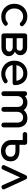

<svg xmlns="http://www.w3.org/2000/svg" viewBox="1720 -2312 602 4083"><g transform="rotate(90 2021.5 -271.0)"><path d="M337.9 3.9Q257.8 3.9 195.3 -32.2Q132.8 -69.3 96.7 -130.9Q61.5 -194.3 61.5 -273.4Q61.5 -353.5 96.7 -417Q131.8 -480.5 193.4 -514.6Q253.9 -550.8 333 -550.8Q391.6 -550.8 441.4 -528.3Q490.2 -505.9 529.3 -460.9Q540 -448.2 540 -435.5Q540 -431.6 539.1 -427.7Q535.2 -411.1 516.6 -398.4Q502.9 -387.7 486.3 -391.6Q468.8 -394.5 455.1 -409.2Q406.2 -460.9 333 -460.9Q282.2 -460.9 243.2 -437.5Q204.1 -414.1 181.6 -372.1Q160.2 -330.1 160.2 -273.4Q160.2 -218.8 182.6 -176.8Q205.1 -134.8 245.1 -110.4Q285.2 -85.9 337.9 -85.9Q373 -85.9 399.4 -94.7Q425.8 -102.5 448.2 -121.1Q463.9 -133.8 481.4 -135.7Q498 -136.7 510.7 -126Q528.3 -112.3 530.3 -94.7Q532.2 -77.1 517.6 -63.5Q446.3 3.9 337.9 3.9Z M741.2 0Q719.7 0 705.1 -14.6Q690.4 -29.3 690.4 -50.8Q690.4 -199.2 690.4 -497.1Q692.4 -518.6 707 -533.2Q720.7 -546.9 741.2 -546.9Q764.6 -546.9 778.3 -533.2Q793 -518.6 793 -496.1Q793 -438.5 793 -324.2Q840.8 -324.2 986.3 -324.2Q986.3 -319.3 986.3 -303.7Q1042 -303.7 1084 -285.2Q1127 -265.6 1150.4 -232.4Q1174.8 -199.2 1174.8 -155.3Q1174.8 -110.4 1150.4 -75.2Q1127 -40 1084 -19.5Q1042 0 986.3 0Q905.3 0 741.2 0ZM793 -94.7Q840.8 -94.7 986.3 -94.7Q1026.4 -94.7 1051.8 -114.3Q1076.2 -133.8 1076.2 -165Q1076.2 -198.2 1051.8 -218.8Q1026.4 -240.2 986.3 -240.2Q921.9 -240.2 793 -240.2Q793 -204.1 793 -94.7ZM907.2 -269.5Q907.2 -283.2 907.2 -324.2Q931.6 -324.2 1002.9 -324.2Q1027.3 -324.2 1043.9 -343.8Q1059.6 -363.3 1059.6 -392.6Q1059.6 -418.9 1041 -435.5Q1021.5 -453.1 992.2 -453.1Q909.2 -453.1 742.2 -453.1Q742.2 -476.6 742.2 -546.9Q804.7 -546.9 992.2 -546.9Q1040 -546.9 1076.2 -528.3Q1112.3 -509.8 1133.8 -476.6Q1154.3 -445.3 1154.3 -403.3Q1154.3 -344.7 1111.3 -307.6Q1067.4 -269.5 1002.9 -269.5Q970.7 -269.5 907.2 -269.5Z M1556.6 3.9Q1473.6 3.9 1409.2 -31.2Q1344.7 -67.4 1307.6 -128.9Q1271.5 -192.4 1271.5 -273.4Q1271.5 -355.5 1306.6 -418Q1340.8 -480.5 1402.3 -514.6Q1462.9 -550.8 1542 -550.8Q1620.1 -550.8 1675.8 -516.6Q1732.4 -482.4 1760.7 -420.9Q1791 -361.3 1791 -282.2Q1791 -262.7 1778.3 -251Q1764.6 -238.3 1745.1 -238.3Q1610.4 -238.3 1341.8 -238.3Q1341.8 -257.8 1341.8 -318.4Q1442.4 -318.4 1742.2 -318.4Q1731.4 -310.5 1701.2 -290Q1700.2 -339.8 1680.7 -379.9Q1662.1 -418.9 1627 -442.4Q1591.8 -464.8 1542 -464.8Q1485.4 -464.8 1444.3 -440.4Q1404.3 -415 1382.8 -371.1Q1362.3 -328.1 1362.3 -273.4Q1362.3 -217.8 1386.7 -174.8Q1412.1 -131.8 1456.1 -107.4Q1500 -82 1556.6 -82Q1587.9 -82 1620.1 -93.8Q1653.3 -105.5 1672.9 -120.1Q1687.5 -130.9 1705.1 -131.8Q1722.7 -131.8 1736.3 -121.1Q1752.9 -106.4 1753.9 -87.9Q1754.9 -70.3 1738.3 -56.6Q1704.1 -30.3 1653.3 -12.7Q1602.5 3.9 1556.6 3.9Z M2638.7 1Q2617.2 1 2602.5 -13.7Q2587.9 -28.3 2587.9 -49.8Q2587.9 -145.5 2587.9 -335.9Q2587.9 -399.4 2556.6 -429.7Q2526.4 -460 2475.6 -460Q2423.8 -460 2390.6 -423.8Q2357.4 -387.7 2357.4 -332Q2329.1 -332 2274.4 -332Q2274.4 -397.5 2301.8 -446.3Q2330.1 -496.1 2379.9 -524.4Q2430.7 -551.8 2496.1 -551.8Q2552.7 -551.8 2596.7 -527.3Q2640.6 -502 2665 -453.1Q2690.4 -405.3 2690.4 -335.9Q2690.4 -240.2 2690.4 -49.8Q2690.4 -28.3 2675.8 -13.7Q2662.1 1 2638.7 1ZM1971.7 1Q1950.2 1 1935.5 -13.7Q1920.9 -28.3 1920.9 -49.8Q1920.9 -198.2 1920.9 -495.1Q1920.9 -517.6 1935.5 -532.2Q1950.2 -545.9 1971.7 -545.9Q1995.1 -545.9 2008.8 -532.2Q2023.4 -517.6 2023.4 -495.1Q2023.4 -346.7 2023.4 -49.8Q2023.4 -28.3 2008.8 -13.7Q1995.1 1 1971.7 1ZM2305.7 1Q2284.2 1 2269.5 -13.7Q2254.9 -28.3 2254.9 -49.8Q2254.9 -145.5 2254.9 -335.9Q2254.9 -399.4 2223.6 -429.7Q2193.4 -460 2142.6 -460Q2090.8 -460 2056.6 -423.8Q2023.4 -387.7 2023.4 -332Q2002 -332 1960 -332Q1960 -397.5 1986.3 -446.3Q2011.7 -496.1 2057.6 -524.4Q2104.5 -551.8 2163.1 -551.8Q2219.7 -551.8 2263.7 -527.3Q2307.6 -502 2332 -453.1Q2357.4 -405.3 2357.4 -335.9Q2357.4 -240.2 2357.4 -49.8Q2357.4 -28.3 2342.8 -13.7Q2329.1 1 2305.7 1Z M3187.5 9.8Q3122.1 9.8 3070.3 -18.6Q3017.6 -47.9 2987.3 -97.7Q2958 -148.4 2958 -210.9Q2958 -306.6 2959 -497.1Q2960.9 -518.6 2974.6 -533.2Q2988.3 -546.9 3009.8 -546.9Q3032.2 -546.9 3046.9 -533.2Q3060.5 -518.6 3060.5 -496.1Q3060.5 -459 3059.6 -383.8Q3091.8 -383.8 3188.5 -383.8Q3252.9 -383.8 3302.7 -363.3Q3352.5 -342.8 3381.8 -300.8Q3411.1 -258.8 3411.1 -195.3Q3411.1 -131.8 3381.8 -85.9Q3352.5 -40 3301.8 -14.6Q3252 9.8 3187.5 9.8ZM3187.5 -85Q3241.2 -85 3277.3 -112.3Q3313.5 -139.6 3313.5 -195.3Q3313.5 -247.1 3277.3 -272.5Q3241.2 -297.9 3188.5 -297.9Q3145.5 -297.9 3059.6 -297.9Q3059.6 -276.4 3059.6 -212.9Q3059.6 -158.2 3095.7 -121.1Q3132.8 -85 3187.5 -85ZM2836.9 -453.1Q2815.4 -453.1 2802.7 -465.8Q2789.1 -478.5 2789.1 -500Q2789.1 -521.5 2802.7 -534.2Q2815.4 -546.9 2836.9 -546.9Q2894.5 -546.9 3009.8 -546.9Q3009.8 -523.4 3009.8 -453.1Q2965.8 -453.1 2836.9 -453.1Z M3751 -545.9Q3765.6 -545.9 3778.3 -538.1Q3790 -530.3 3796.9 -512.7Q3865.2 -364.3 4002.9 -66.4Q4007.8 -54.7 4007.8 -44.9Q4007.8 -37.1 4004.9 -30.3Q3998 -14.6 3981.4 -6.8Q3965.8 0 3954.1 0Q3948.2 0 3943.4 -2Q3926.8 -6.8 3916 -27.3Q3853.5 -168.9 3728.5 -454.1Q3741.2 -454.1 3779.3 -454.1Q3730.5 -347.7 3585 -27.3Q3576.2 -7.8 3558.6 -2.9Q3541 2.9 3520.5 -6.8Q3501 -15.6 3493.2 -31.2Q3490.2 -37.1 3490.2 -44.9Q3490.2 -54.7 3496.1 -66.4Q3565.4 -214.8 3703.1 -512.7Q3717.8 -545.9 3751 -545.9Z"/></g></svg>

Font: Abed
Style: Bold
Weight: 700
Designer: Johan Aakerlund
Version: Version 3.105